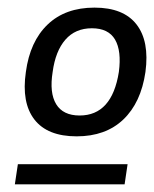

<svg xmlns="http://www.w3.org/2000/svg" viewBox="-20 -685 404 504"><path d="M181.2 -327.1Q104.5 -327.1 70.3 -371.3Q36.1 -415.5 47.9 -496.1Q58.6 -576.2 105 -620.6Q151.4 -665 228 -665Q304.2 -665 338.4 -620.8Q372.6 -576.7 361.8 -496.1Q350.1 -415.5 303.7 -371.3Q257.3 -327.1 181.2 -327.1ZM19 -201.2 26.9 -253.9H314.9L307.1 -201.2ZM118.2 -496.1Q109.4 -441.4 127.4 -411.6Q145.5 -381.8 189 -381.8Q273.9 -381.8 292 -496.1Q299.3 -551.3 282 -581.1Q264.6 -610.8 221.2 -610.8Q177.7 -610.8 151.6 -580.8Q125.5 -550.8 118.2 -496.1Z"/></svg>

Font: Human Sans
Style: Italic
Weight: 400
Italic angle: -8°
Designer: Tim Radville
Foundry: Continuum
Version: Version 1.000;FEAKit 1.0